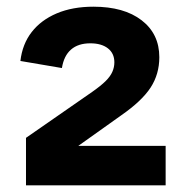

<svg xmlns="http://www.w3.org/2000/svg" viewBox="-20 -884 555 574"><path d="M57.7 -330V-471.9L255.6 -609.3Q281.3 -627.3 295.7 -641.5Q310 -655.7 315.9 -669.4Q321.9 -683.1 321.9 -697.7Q321.9 -724.4 302.7 -739.4Q283.4 -754.5 249.9 -754.5Q213.8 -754.5 192.4 -735.9Q171 -717.4 165.1 -680.6L41 -701.7Q46.8 -752.1 74.7 -788.1Q102.6 -824.1 149.8 -844.1Q196.9 -864 259.3 -864Q350.8 -864 403.5 -823.3Q456.3 -782.6 456.3 -713Q456.3 -662.4 430.3 -622.3Q404.2 -582.2 342.8 -539.5L214.2 -448H475.2V-330Z"/></svg>

Font: TikTok Sans Light
Style: Regular
Weight: 300
Version: Version 4.000